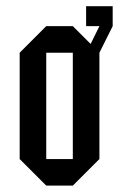

<svg xmlns="http://www.w3.org/2000/svg" viewBox="-20 -582 373 602"><path d="M125 -83.3H208.3V-416.7H125ZM291.7 -416.7V-83.3L208.3 0H125L41.7 -83.3V-416.7L125 -500H208.3L264.2 -444.2L291.7 -500H250V-562.5H333.3V-500Z"/></svg>

Font: Yulong
Style: Regular
Weight: 400
Designer: GGBotNet
Foundry: f0n7.com
Version: 1.00